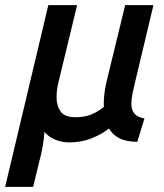

<svg xmlns="http://www.w3.org/2000/svg" viewBox="-59 -542 639 747"><path d="M-39 185 129 -522H241L181 -274Q175 -250 168 -220.5Q161 -191 161 -163Q161 -131 176.5 -108.5Q192 -86 235 -86Q271 -86 297 -97Q323 -108 345 -126Q344 -149 346.5 -171.5Q349 -194 354 -218L428 -522H538L465 -216Q460 -194 456 -174.5Q452 -155 452 -139Q452 -114 464 -100Q476 -86 503 -81L475 10Q430 9 404.5 -4.5Q379 -18 365 -42Q334 -18 295 -3Q256 12 210 12Q181 12 155 1Q129 -10 114 -29Q112 -1 107 27.5Q102 56 94 86L70 185Z"/></svg>

Font: Ubuntu Sans Mono Medium
Style: Italic
Weight: 500
Italic angle: -13.5°
Monospace: yes
Designer: Dalton Maag Ltd
Foundry: Dalton Maag Ltd
Version: Version 1.006